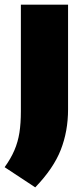

<svg xmlns="http://www.w3.org/2000/svg" viewBox="-46 -570 357 828"><path d="M106 238 -26 151Q1 113.5 16.2 77.8Q31.5 42 37.8 1.8Q44 -38.5 44 -90V-550H247.5V-98Q247.5 -4.5 216.2 75.8Q185 156 106 238Z"/></svg>

Font: Encode Sans SemiCondensed SemiCondensed Black
Style: Regular
Weight: 900
Width: 4
Designer: Multiple Designers
Foundry: Impallari Type
Version: Version 3.000; ttfautohint (v1.8.3) -l 8 -r 50 -G 200 -x 14 